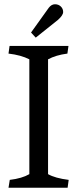

<svg xmlns="http://www.w3.org/2000/svg" viewBox="-20 -883 364 903"><path d="M20 0 26 -37Q84 -44 118 -64V-604Q79 -624 20 -631Q24 -655 25 -667H302Q301 -655 297 -631Q243 -624 206 -604V-64Q239 -45 303 -37L298 0ZM209 -846Q222 -863 238.5 -863Q255 -863 266 -852.5Q277 -842 277 -826.5Q277 -811 252 -789L148 -706L126 -730Z"/></svg>

Font: Caladea
Style: Regular
Weight: 400
Designer: Carolina Giovagnoli and Andres Torresi
Foundry: Carolina Giovagnoli and Andres Torresi
Version: Version 1.002